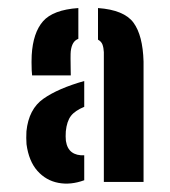

<svg xmlns="http://www.w3.org/2000/svg" viewBox="-20 -828 415 470"><path d="M234.2 -382.6V-700.3Q233.7 -711 230.9 -718.8Q228.1 -726.5 219.9 -730.9V-808.3Q283.7 -803.7 306.7 -772.6Q329.6 -741.5 331.4 -677.3V-382.6ZM44.9 -475Q44.4 -481.8 44.3 -490.4Q44.2 -498.9 44.7 -506.6Q50.3 -561.2 86.4 -586.4Q122.5 -611.7 186.2 -629.7V-566.5Q163.6 -557.2 153.6 -544.2Q143.6 -531.1 141.1 -506.6Q140.6 -500.1 140.7 -494.2Q140.8 -488.4 141.3 -483.1Q144.3 -463.9 155.9 -455.4Q167.5 -446.9 186.2 -447.9V-386.8Q153 -374.6 122.8 -380.4Q92.6 -386.1 71.5 -409.8Q50.5 -433.5 44.9 -475ZM58.6 -643.4Q58.1 -646.5 57.6 -656Q57.2 -665.5 57.2 -676.1Q57.2 -686.6 57.6 -692.9Q60.8 -747.9 85.3 -775.9Q109.8 -804 171.8 -808.3V-733Q163.4 -729.7 159.1 -722.3Q154.7 -715 153.2 -702.5Q152.7 -698.5 152.7 -685.3Q152.7 -672.1 153 -659.3Q153.3 -646.4 153.3 -643.4Z"/></svg>

Font: Big Shoulders Stencil Display SC Thin
Style: Regular
Weight: 100
Designer: Patric King
Foundry: XO Type Co
Version: Version 2.001